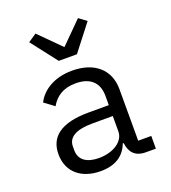

<svg xmlns="http://www.w3.org/2000/svg" viewBox="-142 -878 884 994"><g transform="rotate(-20 300.0 -380.5)"><path d="M550 0V-70H478V-354C478 -463 401 -528 280 -528C175 -528 109 -478 83 -424L137 -384C164 -431 206 -460 275 -460C353 -460 398 -421 398 -346V-295H288C133 -295 66 -240 66 -145C66 -48 135 12 243 12C327 12 376 -25 398 -84H403C409 -36 433 0 495 0ZM257 -55C191 -55 150 -83 150 -136V-157C150 -207 193 -235 288 -235H398V-150C398 -97 339 -55 257 -55ZM333 -599 444 -742 402 -773 285 -656 168 -773 122 -742 233 -599Z"/></g></svg>

Font: IBM Plex Mono
Style: Regular
Weight: 400
Monospace: yes
Designer: Mike Abbink, Paul van der Laan, Pieter van Rosmalen
Foundry: Bold Monday
Version: Version 2.004